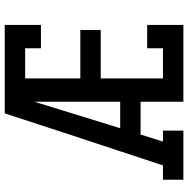

<svg xmlns="http://www.w3.org/2000/svg" viewBox="-12 -762 775 790"><g transform="rotate(-90 375.0 -367.5)"><path d="M30 0V-84H89L223 -490L303 -735H386Q369 -673 350.5 -612Q332 -551 313 -490L242 -260H351V-176H216L187 -84H232V0ZM351 0V-735H667V-586H571V-651H447V-424H646V-340H447V-84H571V-149H667V0Z"/></g></svg>

Font: Iosevka Etoile Medium
Style: Regular
Weight: 500
Designer: Belleve Invis
Foundry: Belleve Invis
Version: Version 22.1.2; ttfautohint (v1.8.4)